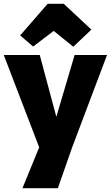

<svg xmlns="http://www.w3.org/2000/svg" viewBox="-25 -782 588 1019"><path d="M151 -535 82 -594 228 -762H313L460 -625L364 -534L260 -618ZM94 217 183 0 -5 -490H186L274 -162L371 -490H543L358 0L282 217Z"/></svg>

Font: Cantarell Extra Bold
Style: Regular
Weight: 800
Designer: Dave Crossland, Nikolaus Waxweiler, Florian Fecher, Jacques Le Bailly, Eben Sorkin, Alexei Vanyashin, Alexios Zavras, Em
Version: Version 0.303